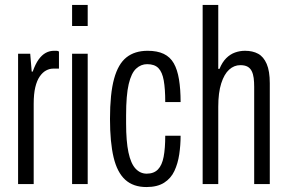

<svg xmlns="http://www.w3.org/2000/svg" viewBox="-20 -743 1156 775"><path d="M53 0V-526H102L108 -454H112Q123 -485 136 -503Q149 -521 164.5 -529.5Q180 -538 198 -538Q204 -538 208.5 -538Q213 -538 218 -535V-466H194Q180 -466 166 -458.5Q152 -451 140.5 -434.5Q129 -418 122.5 -391Q116 -364 116 -324V0Z M271 -638V-723H334V-638ZM271 0V-526H334V0Z M571 12Q518 12 485.5 -17.5Q453 -47 438.5 -108Q424 -169 424 -263Q424 -365 440.5 -425Q457 -485 490.5 -511.5Q524 -538 576 -538Q615 -538 641 -525.5Q667 -513 681.5 -487.5Q696 -462 702.5 -422.5Q709 -383 709 -331H647Q647 -384 641 -418Q635 -452 619.5 -468Q604 -484 574 -484Q549 -484 529.5 -466Q510 -448 499.5 -403.5Q489 -359 489 -277V-245Q489 -173 498.5 -128Q508 -83 527 -62.5Q546 -42 572 -42Q601 -42 617.5 -59Q634 -76 640.5 -110Q647 -144 647 -195H709Q709 -157 703.5 -120Q698 -83 684 -53Q670 -23 642.5 -5.5Q615 12 571 12Z M798 0V-723H861V-465H866Q877 -492 893 -508Q909 -524 928.5 -531Q948 -538 969 -538Q1000 -538 1022 -526Q1044 -514 1056.5 -485Q1069 -456 1069 -407V0H1006V-393Q1006 -412 1004 -428Q1002 -444 996 -456Q990 -468 979 -474Q968 -480 950 -480Q925 -480 905 -462Q885 -444 873 -406.5Q861 -369 861 -312V0Z"/></svg>

Font: Archivo ExtraCondensed Light
Style: Regular
Weight: 300
Width: 2
Designer: Hector Gatti
Foundry: Omnibus-Type
Version: Version 2.001